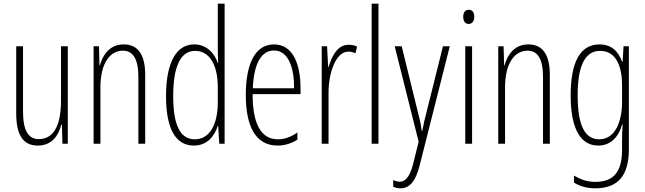

<svg xmlns="http://www.w3.org/2000/svg" viewBox="-20 -780 3502 1042"><path d="M348 -529H311V-233C311 -90 266 -25 190 -25C135 -25 105 -70 105 -174V-529H68V-165C68 -49 104 10 185 10C264 10 298 -47 313 -104H316L319 0H348Z M651 -539C576 -539 538 -483 522 -425H520L517 -529H488V0H525V-305C525 -439 578 -505 647 -505C700 -505 731 -463 731 -362V0H768V-373C768 -488 726 -539 651 -539Z M1032 10C1107 10 1146 -45 1162 -98H1164L1170 0H1199V-760H1162V-506C1162 -484 1163 -463 1164 -437H1162C1147 -487 1104 -539 1034 -539C937 -539 881 -441 881 -258C881 -83 932 10 1032 10ZM1037 -24C954 -24 920 -109 920 -258C920 -420 960 -504 1039 -504C1117 -504 1162 -428 1162 -307V-226C1162 -102 1117 -24 1037 -24Z M1467 -539C1364 -539 1314 -433 1314 -264C1314 -97 1366 10 1486 10C1528 10 1564 -3 1594 -22V-61C1558 -36 1524 -24 1488 -24C1396 -24 1351 -109 1351 -269H1611V-303C1611 -425 1573 -539 1467 -539ZM1467 -506C1545 -506 1577 -412 1576 -301H1352C1358 -439 1400 -506 1467 -506Z M1872 -537C1809 -537 1780 -471 1763 -416H1761L1755 -529H1726V0H1763V-278C1763 -381 1801 -500 1871 -500C1885 -500 1900 -495 1909 -491L1918 -527C1903 -535 1886 -537 1872 -537Z M2034 0V-760H1997V0Z M2122 -529 2252 -11 2222 110C2202 186 2177 206 2150 206C2138 206 2124 202 2114 197V234C2127 239 2138 242 2152 242C2200 242 2235 209 2258 116L2421 -529H2384L2292 -160C2285 -134 2279 -109 2272 -70H2269C2266 -89 2266 -100 2251 -159L2160 -529Z M2524 -727C2502 -727 2494 -709 2494 -688C2494 -667 2504 -650 2523 -650C2542 -650 2554 -665 2554 -689C2554 -709 2546 -727 2524 -727ZM2542 -529H2505V0H2542Z M2847 -539C2772 -539 2734 -483 2718 -425H2716L2713 -529H2684V0H2721V-305C2721 -439 2774 -505 2843 -505C2896 -505 2927 -463 2927 -362V0H2964V-373C2964 -488 2922 -539 2847 -539Z M3233 -539C3126 -539 3077 -437 3077 -263C3077 -78 3132 10 3227 10C3295 10 3338 -38 3356 -104H3359C3356 -65 3356 -37 3356 -8V33C3356 156 3307 207 3211 207C3167 207 3133 195 3095 173V211C3129 232 3167 242 3211 242C3337 242 3393 169 3393 29V-529H3364L3359 -445H3356C3338 -496 3303 -539 3233 -539ZM3237 -504C3322 -504 3356 -423 3356 -317V-226C3356 -125 3321 -24 3232 -24C3154 -24 3115 -99 3115 -263C3115 -409 3148 -504 3237 -504Z"/></svg>

Font: Noto Sans Armenian ExtraCondensed ExtraLight
Style: Regular
Weight: 200
Width: 2
Designer: Monotype Design Team
Foundry: Monotype Imaging Inc.
Version: Version 2.008